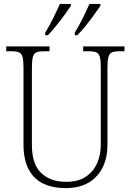

<svg xmlns="http://www.w3.org/2000/svg" viewBox="-20 -951 670 981"><path d="M315 10Q250 10 202 -12.5Q154 -35 127 -84.5Q100 -134 100 -214V-607Q100 -643 95 -660.5Q90 -678 77 -683.5Q64 -689 40 -689H12V-714H233V-689H203Q179 -689 166 -683.5Q153 -678 148 -660Q143 -642 143 -605V-210Q143 -112 190.5 -67Q238 -22 318 -22Q380 -22 419 -48.5Q458 -75 476.5 -118Q495 -161 495 -211V-606Q495 -642 490 -660Q485 -678 472 -683.5Q459 -689 435 -689H405V-714H616V-689H589Q565 -689 552 -683.5Q539 -678 534 -660Q529 -642 529 -605V-210Q529 -147 505.5 -97.5Q482 -48 434.5 -19Q387 10 315 10ZM362 -784Q383 -818 402.5 -857.5Q422 -897 437 -931H493V-921Q481 -904 461 -876Q441 -848 418 -819.5Q395 -791 375 -771H362ZM211 -784Q232 -818 251.5 -857.5Q271 -897 286 -931H342V-921Q331 -904 310.5 -876Q290 -848 267 -819.5Q244 -791 225 -771H211Z"/></svg>

Font: Noto Serif SemiCondensed ExtraLight
Style: Regular
Weight: 200
Width: 4
Designer: Monotype Design Team
Foundry: Monotype Imaging Inc.
Version: Version 2.014